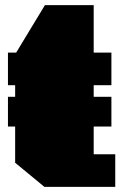

<svg xmlns="http://www.w3.org/2000/svg" viewBox="-20 -728 480 748"><path d="M153 0 39 -94V-235H11V-351H39V-396H11V-523H43L155 -708H345V-523H414V-396H345V-351H414V-235H345V-127H429V0Z"/></svg>

Font: Tomorrow Black
Style: Regular
Weight: 900
Designer: Tony de Marco, Monica Rizzolli
Foundry: Just in Type
Version: Version 2.002